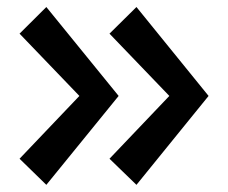

<svg xmlns="http://www.w3.org/2000/svg" viewBox="-20 -555 644 542"><path d="M110.8 -535.2 314.9 -284.2 110.8 -33.2 35.2 -106.9 204.1 -284.2 35.2 -460ZM365.2 -535.2 568.8 -284.2 365.2 -33.2 289.1 -106.9 458 -284.2 289.1 -460Z"/></svg>

Font: Neutral Grotesk
Style: Regular
Weight: 400
Designer: Nawras Khrais
Foundry: Nawras Khrais
Version: Version 1.000;PS 001.000;hotconv 1.0.88;makeotf.lib2.5.64775